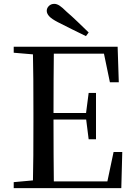

<svg xmlns="http://www.w3.org/2000/svg" viewBox="-20 -974 696 994"><path d="M439 -806 425 -787Q389 -804 352.5 -822.5Q316 -841 280 -859Q247 -876 234.5 -890Q222 -904 222 -918Q222 -932 233 -943Q244 -954 261 -954Q274 -954 288 -945Q302 -936 325 -913Q353 -889 381.5 -861.5Q410 -834 439 -806ZM51 0V-31L193 -44H205V0ZM150 0Q152 -84 152.5 -169Q153 -254 153 -339V-392Q153 -478 152.5 -562.5Q152 -647 150 -732H259Q258 -648 257.5 -561.5Q257 -475 257 -382V-358Q257 -259 257.5 -172Q258 -85 259 0ZM205 0V-35H582L530 -7L568 -187H613L608 0ZM205 -355V-389H447V-355ZM439 -253 425 -364V-385L439 -493H477V-253ZM51 -701V-732H205V-689H193ZM549 -548 512 -726 564 -696H205V-732H589L595 -548Z"/></svg>

Font: Noto Serif KR ExtraLight Medium
Style: Regular
Weight: 500
Version: Version 2.002-H1;hotconv 1.1.0;makeotfexe 2.6.0